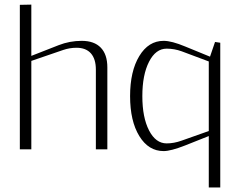

<svg xmlns="http://www.w3.org/2000/svg" viewBox="-20 -654 1052 841"><path d="M117.2 -387.2V0H66.9V-632.8L117.2 -633.8V-409.2L236.8 -456.1Q285.2 -475.1 337.9 -475.1Q392.6 -475.1 421.4 -445.3Q450.2 -415.5 450.2 -358.9V0H399.9V-349.1Q399.9 -395.5 378.2 -420.2Q356.4 -444.8 314.9 -444.8Q285.2 -444.8 256.8 -435.1Z M944.8 -466.8V167H894.5V-58.1L791.5 -17.1Q728 7.8 696.8 7.8Q630.4 7.8 590.1 -58.1Q549.8 -124 549.8 -232.9Q549.8 -341.8 590.1 -408.4Q630.4 -475.1 696.8 -475.1Q731.9 -475.1 791.5 -450.2L899.9 -405.8L921.9 -470.2ZM894.5 -384.8 775.9 -429.2Q743.7 -440.9 710 -440.9Q662.1 -440.9 632.8 -383.5Q603.5 -326.2 603.5 -232.9Q603.5 -139.6 632.8 -82.8Q662.1 -25.9 710 -25.9Q742.2 -25.9 775.9 -38.1L894.5 -80.1Z"/></svg>

Font: Resagokr
Style: Light
Weight: 300
Designer: gluk
Foundry: gluk
Version: Version 0.95